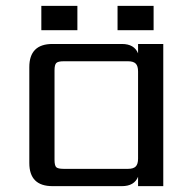

<svg xmlns="http://www.w3.org/2000/svg" viewBox="-20 -635 667 655"><path d="M504 -615V-532H381V-615ZM244 -615V-532H121V-615ZM197 -59H417Q435 -59 443 -67Q451 -75 451 -94V-391Q451 -410 443 -418Q435 -426 417 -426H197Q178 -426 172 -420Q166 -414 166 -395V-90Q166 -70 172 -64.5Q178 -59 197 -59ZM451 -485H537V0H451V-32Q438 0 396 0H159Q80 0 80 -79V-406Q80 -485 159 -485H396Q438 -485 451 -453Z"/></svg>

Font: Sarpanch
Style: Regular
Weight: 400
Designer: Manushi Parikh (Devanagari and Latin), Jyotish Sonowal (Devanagari)
Foundry: Indian Type Foundry
Version: Version 2.004;PS 1.0;hotconv 1.0.78;makeotf.lib2.5.61930; tt